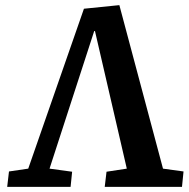

<svg xmlns="http://www.w3.org/2000/svg" viewBox="-20 -728 736 748"><path d="M8 0 15 -60 90 -71 307 -694 445 -708 615 -71 695 -60 689 0H388L395 -59L474 -71L350 -607H347L173 -71L261 -59L255 0Z"/></svg>

Font: Literata 12pt SemiBold
Style: Italic
Weight: 600
Italic angle: -2°
Designer: Latin by Veronika Burian and Jose Scaglione. Greek by Irene Vlachou. Cyrillic by Vera Evstafieva
Foundry: TypeTogether
Version: Version 3.002